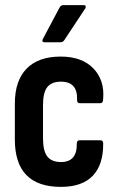

<svg xmlns="http://www.w3.org/2000/svg" viewBox="-20 -722 462 750"><path d="M218 8Q38 8 38 -177V-317Q38 -407 84 -454Q130 -501 217 -501Q300 -501 344.5 -455Q389 -409 383 -336Q383 -319 372 -319H291Q281 -319 281 -332Q284 -403 218 -403Q182 -403 165 -382Q148 -361 148 -312V-182Q148 -132 165 -110.5Q182 -89 218 -89Q281 -89 280 -160Q280 -174 290 -174H372Q383 -174 383 -162Q384 -79 342.5 -35.5Q301 8 218 8ZM154 -557Q142 -557 147 -569L213 -693Q218 -702 227 -702H308Q313 -702 314.5 -698Q316 -694 313 -689L231 -565Q226 -557 216 -557Z"/></svg>

Font: Sofia Sans Condensed
Style: Bold
Weight: 700
Designer: Botio Nikoltchev, Ani Petrova
Foundry: lettersoup
Version: Version 4.101; ttfautohint (v1.8.4.7-5d5b)